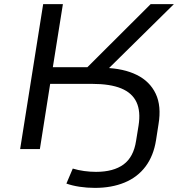

<svg xmlns="http://www.w3.org/2000/svg" viewBox="-20 -725 886 934"><path d="M442 189Q403 189 367 183.5Q331 178 303 168L334 95Q360 103 389.5 107Q419 111 447 111Q532 111 581 75Q630 39 642 -40L654 -114Q665 -183 644 -228Q623 -273 569.5 -295Q516 -317 428 -317H224L174 0H78L190 -705H286L237 -398H422L386 -379L713 -705H826L478 -362L489 -395Q582 -392 645.5 -360.5Q709 -329 737.5 -269Q766 -209 751 -120L739 -43Q727 33 688 85Q649 137 586 163Q523 189 442 189Z"/></svg>

Font: Nunito Sans 10pt Expanded
Style: Italic
Weight: 400
Width: 7
Italic angle: -9°
Designer: Vernon Adams
Foundry: Vernon Adams
Version: Version 3.101;gftools[0.9.27]